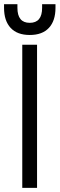

<svg xmlns="http://www.w3.org/2000/svg" viewBox="-41 -906 288 926"><path d="M66.4 -690.4H137.7V0H66.4ZM102.5 -737.3Q42 -737.3 10.3 -771.5Q-21.5 -805.7 -21.5 -868.2V-885.7H43V-868.2Q43 -795.9 102.5 -795.9Q162.1 -795.9 162.1 -868.2V-885.7H226.6V-868.2Q226.6 -805.7 194.8 -771.5Q163.1 -737.3 102.5 -737.3Z"/></svg>

Font: Dinish Condensed
Style: Regular
Weight: 400
Width: 3
Designer: Bert Driehuis
Foundry: Playbeing
Version: Version 3.006; git-39231f3c-release